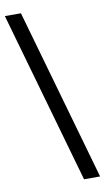

<svg xmlns="http://www.w3.org/2000/svg" viewBox="-106 -904 603 1083"><g transform="rotate(-10 196.0 -362.0)"><path d="M376 130 96 -854H4L284 130Z"/></g></svg>

Font: Bithumb Trading Sans Semibold
Style: Regular
Weight: 600
Designer: Ham Hyungwon
Foundry: Bithumb
Version: Version 0.500;FEAKit 1.0